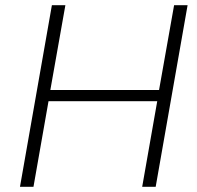

<svg xmlns="http://www.w3.org/2000/svg" viewBox="-20 -720 758 740"><path d="M180 -700H232L174 -373H593L651 -700H703L580 0H528L586 -330H167L109 0H57Z"/></svg>

Font: KoHo Light
Style: Italic
Weight: 300
Italic angle: -10°
Version: Version 1.000; ttfautohint (v1.6)